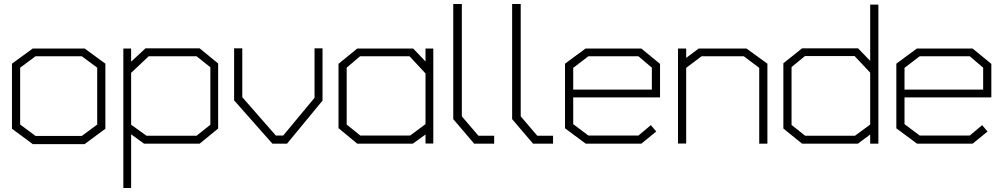

<svg xmlns="http://www.w3.org/2000/svg" viewBox="-20 -720 5027 962"><path d="M404 2H144L40 -75V-401L144 -477H404L508 -401V-75ZM467 -381 390 -438H158L81 -381V-96L158 -39H390L467 -96Z M980 0H702L637 -47V222H598V-477H637V-411L709 -478H980L1073 -402V-76ZM1034 -383 965 -438H725L637 -355V-95L714 -40H965L1034 -95Z M1418 0H1345L1153 -217V-478H1194V-233L1362 -41H1399L1556 -230V-478H1596V-216Z M2112 -1V-46L2048 0H1770L1676 -78V-400L1770 -477H2050L2112 -412V-477H2151V-1ZM2112 -352 2032 -438H1784L1717 -381V-96L1785 -41H2035L2112 -98Z M2356 0 2251 -123V-700H2294V-137L2377 -40H2456V0Z M2651 0 2546 -123V-700H2589V-137L2672 -40H2751V0Z M2852 -232V-98L2928 -41H3179L3241 -93L3268 -61L3193 0H2915L2811 -77V-401L2914 -477H3193L3287 -400V-232ZM3246 -381 3179 -438H2928L2852 -380V-271H3246Z M3784 0V-380L3707 -438H3495L3418 -380V-1H3377V-477H3418V-430L3481 -477H3720L3825 -401V0Z M4340 0V-46L4278 0H3999L3905 -76V-403L3999 -478H4279L4340 -415V-697H4381V0ZM4340 -356 4262 -439H4013L3946 -384V-94L4014 -40H4264L4340 -96Z M4512 -232V-98L4588 -41H4839L4901 -93L4928 -61L4853 0H4575L4471 -77V-401L4574 -477H4853L4947 -400V-232ZM4906 -381 4839 -438H4588L4512 -380V-271H4906Z"/></svg>

Font: Turret Road Light
Style: Regular
Weight: 300
Designer: Noponies
Foundry: Noponies
Version: Version 1.001; ttfautohint (v1.8)